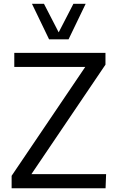

<svg xmlns="http://www.w3.org/2000/svg" viewBox="-20 -1004 618 1024"><path d="M150.4 -983.9H214.4L293 -831.5L371.6 -983.9H437L345.7 -794.4H241.7ZM42 0V-66.4L434.6 -647H56.2V-722.2H542.5V-659.2L147.5 -75.2H545.9L543 0Z"/></svg>

Font: Oxygen-Regular
Style: Regular
Weight: 400
Designer: Vernon Adams
Foundry: Vernon Adams
Version: Version Release 0.2.3 webfont; ttfautohint (v0.93.3-1d66) -l